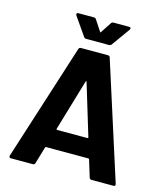

<svg xmlns="http://www.w3.org/2000/svg" viewBox="-128 -981 926 1078"><g transform="rotate(15 335.5 -442.5)"><path d="M493 -10 463 -108Q461 -112 458 -112H212Q209 -112 207 -108L178 -10Q175 0 165 0H38Q32 0 29 -3.5Q26 -7 28 -14L244 -690Q247 -700 257 -700H414Q424 -700 427 -690L643 -14Q644 -12 644 -9Q644 0 633 0H506Q496 0 493 -10ZM247 -221H423Q429 -221 427 -227L337 -524Q336 -528 334 -527.5Q332 -527 331 -524L243 -227Q242 -221 247 -221ZM183 -877Q183 -885 193 -885H283Q292 -885 297 -877L337 -816Q340 -810 343 -816L383 -877Q388 -885 397 -885H487Q495 -885 497 -880.5Q499 -876 495 -870L419 -764Q414 -757 405 -757H272Q263 -757 258 -765L185 -870Q183 -873 183 -877Z"/></g></svg>

Font: Amber EN
Style: Bold
Weight: 700
Designer: Jeremy Tribby
Foundry: Tribby Type
Version: Version 1.408 November 24, 2021